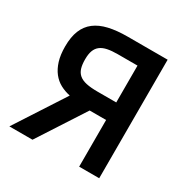

<svg xmlns="http://www.w3.org/2000/svg" viewBox="-155 -812 925 948"><g transform="rotate(30 307.5 -338.0)"><path d="M22 0 204.1 -280.8Q173.8 -287.1 147.9 -301Q122.1 -314.9 103.3 -338.9Q84.5 -362.8 73.7 -397.5Q63 -432.1 63 -480Q63 -533.7 78.1 -571Q93.3 -608.4 123.8 -631.6Q154.3 -654.8 199.7 -665.3Q245.1 -675.8 306.2 -675.8H534.2V0H419.9V-266.1H326.2L153.8 0ZM180.2 -474.1Q180.2 -443.8 186.5 -423.3Q192.9 -402.8 208 -390.1Q223.1 -377.4 248.8 -371.8Q274.4 -366.2 313 -366.2H419.9V-576.2H307.1Q273.4 -576.2 249.5 -571.3Q225.6 -566.4 210.2 -554.7Q194.8 -543 187.5 -523.4Q180.2 -503.9 180.2 -474.1Z"/></g></svg>

Font: Lorenzo Sans Medium
Style: Regular
Weight: 500
Foundry: Intel Corporation
Version: Version 1.00; ttfautohint (v1.5)